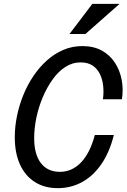

<svg xmlns="http://www.w3.org/2000/svg" viewBox="-20 -970 659 1000"><path d="M281 10Q212 10 161.5 -22Q111 -54 84 -113.5Q57 -173 57 -255Q57 -310 68.5 -366Q80 -422 101.5 -475Q123 -528 154 -574Q185 -620 224 -655Q263 -690 309.5 -710Q356 -730 409 -730Q468 -730 510.5 -706.5Q553 -683 579 -642.5Q605 -602 614 -553Q623 -504 615 -453H516Q521 -487 517.5 -521.5Q514 -556 500.5 -584Q487 -612 462.5 -628.5Q438 -645 399 -645Q357 -645 320 -621Q283 -597 253.5 -555.5Q224 -514 202.5 -463Q181 -412 169.5 -357Q158 -302 158 -251Q158 -166 193 -120.5Q228 -75 292 -75Q355 -75 402 -124Q449 -173 474 -267H573Q551 -178 508.5 -116Q466 -54 408 -22Q350 10 281 10ZM425 -793H342L461 -950H603Z"/></svg>

Font: Instrument Sans SemiCondensed Medium
Style: Italic
Weight: 500
Width: 4
Italic angle: -13°
Designer: Rodrigo Fuenzalida
Foundry: fragTYPE
Version: Version 1.000;gftools[0.9.28]